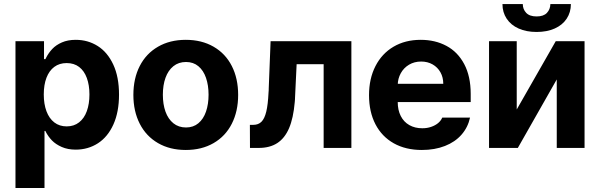

<svg xmlns="http://www.w3.org/2000/svg" viewBox="-20 -735 2981 954"><path d="M56.9 -530.3H198.7V-441.3H205.7L208.7 -447.4Q221.2 -472.1 239.8 -491.8Q258.4 -511.6 287.7 -524.3Q316.9 -537.1 356.3 -537.1Q416.6 -537.1 465.4 -506.4Q514.2 -475.7 542.8 -414.2Q571.4 -352.8 571.4 -264.8Q571.4 -178.9 543.6 -116.9Q515.8 -55 466.8 -23.2Q417.7 8.5 356.2 8.5Q316.8 8.5 286.8 -4.7Q256.9 -17.9 238.3 -37Q219.7 -56.2 206.7 -81.3L205.7 -84.4H201.1V199.2H56.9ZM311.3 -107Q347.4 -107 372.9 -127Q398.5 -147 411.4 -182.8Q424.4 -218.5 424.4 -265.6Q424.4 -312.3 411.4 -347.6Q398.5 -382.9 373.2 -402.3Q347.8 -421.6 311.3 -421.6Q275.2 -421.6 249.8 -402.7Q224.4 -383.8 210.9 -348.7Q197.5 -313.6 197.5 -265.6Q197.5 -218.2 210.9 -182.2Q224.4 -146.2 250 -126.6Q275.6 -107 311.3 -107Z M642.7 -263.2Q642.7 -345.3 674.4 -407Q706 -468.8 765.1 -502.9Q824.1 -537.1 903.1 -537.1Q982.2 -537.1 1041.3 -502.9Q1100.4 -468.8 1131.8 -407Q1163.3 -345.3 1163.3 -263.2Q1163.3 -182.2 1131.8 -120.2Q1100.4 -58.2 1041.3 -24Q982.2 10.2 903.1 10.2Q824.1 10.2 765.1 -24Q706 -58.2 674.4 -120.2Q642.7 -182.2 642.7 -263.2ZM1016.3 -264.4Q1016.3 -311.3 1003.6 -348.1Q990.9 -385 965.7 -406Q940.5 -427 904.3 -427Q867.4 -427 841.4 -406Q815.5 -385 802.3 -348.4Q789.2 -311.9 789.2 -264.4Q789.2 -216.9 802.3 -180.2Q815.5 -143.6 841.4 -122.6Q867.4 -101.6 904.3 -101.6Q940.5 -101.6 965.7 -122.6Q990.9 -143.6 1003.6 -180.5Q1016.3 -217.4 1016.3 -264.4Z M1221.6 -114.7H1239Q1263.6 -114.7 1279.1 -130Q1294.5 -145.3 1303 -180.2Q1311.5 -215.2 1314.3 -275.6Q1314.9 -280.8 1315.1 -285.8Q1315.3 -290.7 1315.3 -295.9L1324.5 -530.3H1725.9V0H1588.1V-416.1H1453.9L1446.1 -253Q1446.1 -247.2 1445.6 -240.8Q1445.1 -234.5 1444.6 -228.1Q1437.6 -147.8 1416.3 -98Q1394.9 -48.2 1357.8 -24.1Q1320.6 0 1265.9 0H1222.1Z M1813.6 -262.4Q1813.6 -344 1845.5 -406.4Q1877.5 -468.9 1935.5 -503Q1993.6 -537.1 2070.4 -537.1Q2142 -537.1 2198.2 -507.1Q2254.4 -477.2 2286.6 -416.5Q2318.8 -355.8 2318.8 -268.6V-227.9H1872.8V-318.5H2182.5Q2182.5 -350.8 2168.5 -375.7Q2154.5 -400.7 2129.5 -415Q2104.6 -429.2 2072.6 -429.2Q2039 -429.2 2012.7 -413.7Q1986.4 -398.2 1971.6 -371.5Q1956.7 -344.8 1956.2 -313V-228.1Q1956.2 -188.3 1971.2 -158.7Q1986.2 -129.1 2013.9 -113.4Q2041.6 -97.7 2078.2 -97.7Q2102.4 -97.7 2122.4 -104.7Q2142.4 -111.6 2156.5 -123.1Q2170.5 -134.6 2177.5 -150.6H2315.5Q2305 -102.2 2273.2 -65.9Q2241.4 -29.5 2190.8 -9.7Q2140.2 10.2 2076 10.2Q1995.9 10.2 1936.7 -22.9Q1877.5 -56.1 1845.5 -117.6Q1813.6 -179.1 1813.6 -262.4Z M2741.3 -530.3H2884.5V0H2746.4V-340.3L2553 0H2409.9V-530.3H2547.5V-191ZM2646.2 -576.2Q2594.9 -576.2 2556.7 -593.4Q2518.4 -610.6 2497.5 -642.2Q2476.6 -673.8 2476.6 -714.8H2577.6Q2577.6 -689.2 2594.4 -671.3Q2611.3 -653.3 2646.2 -653.3Q2680.9 -653.3 2697.5 -671Q2714.1 -688.7 2714.7 -714.8H2816.6Q2816.6 -673.8 2795.7 -642.2Q2774.8 -610.6 2736.3 -593.4Q2697.9 -576.2 2646.2 -576.2Z"/></svg>

Font: Pretendard JP Variable
Style: Regular
Weight: 400
Designer: Base glyphs from Inter by Rasmus Andersson; Hangul glyphs from Noto Sans CJK(Source Han Sans) by Jang Soo-young and Kang
Foundry: Kil Hyung-jin
Version: Version 1.307;Glyphs 3.2 (3192)